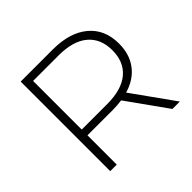

<svg xmlns="http://www.w3.org/2000/svg" viewBox="-170 -880 1061 1061"><g transform="rotate(-45 360.0 -350.0)"><path d="M122 -700H373Q505 -700 580 -637.5Q655 -575 655 -464Q655 -381 612.5 -324.5Q570 -268 491 -245L666 0H608L441 -234Q404 -229 373 -229H173V0H122ZM373 -274Q485 -274 544 -323.5Q603 -373 603 -464Q603 -555 544 -604.5Q485 -654 373 -654H173V-274Z"/></g></svg>

Font: Goldbeck Next Light
Style: Regular
Weight: 300
Designer: Julieta Ulanovsky
Foundry: Julieta Ulanovsky
Version: Version 7.200